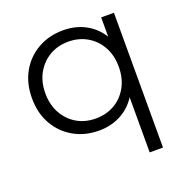

<svg xmlns="http://www.w3.org/2000/svg" viewBox="-129 -650 936 963"><g transform="rotate(-20 339.0 -168.0)"><path d="M308.4 4.7Q233.4 4.7 173.9 -29.1Q114.3 -62.9 80.2 -123Q46.1 -183.1 46.1 -262.5Q46.1 -342.4 80.2 -402.5Q114.3 -462.6 173.9 -496.4Q233.4 -530.2 308.4 -530.2Q377.7 -530.2 432.6 -499Q487.4 -467.7 519.4 -408.2Q551.3 -348.6 551.3 -262.5Q551.3 -177.5 518.8 -117.6Q486.3 -57.8 431.4 -26.5Q376.6 4.7 308.4 4.7ZM313.5 -57.9Q369.3 -57.9 413.6 -83.3Q457.9 -108.7 483.6 -155.2Q509.4 -201.7 509.4 -262.5Q509.4 -324.3 483.6 -370.3Q457.9 -416.3 413.6 -442Q369.3 -467.6 313.5 -467.6Q257.7 -467.6 213.6 -442Q169.6 -416.3 143.6 -370.3Q117.6 -324.3 117.6 -262.5Q117.6 -201.7 143.6 -155.2Q169.6 -108.7 213.6 -83.3Q257.7 -57.9 313.5 -57.9ZM508.2 194V-155.8L518.2 -261.5L511.1 -367.2V-525.5H579.2V194Z"/></g></svg>

Font: Montserrat Alternates Thin
Style: Regular
Weight: 100
Designer: Julieta Ulanovsky
Foundry: Julieta Ulanovsky
Version: Version 9.000